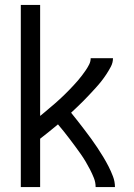

<svg xmlns="http://www.w3.org/2000/svg" viewBox="-20 -755 540 775"><path d="M64 0V-735H142V-287Q152 -295 162 -303.5Q172 -312 182 -320.5Q192 -329 202 -337.5Q212 -346 221.5 -355Q231 -364 240.5 -373Q250 -382 259 -391.5Q268 -401 277 -410.5Q286 -420 294.5 -430Q303 -440 311 -450.5Q319 -461 326.5 -472Q334 -483 340 -495Q346 -507 346 -520H436Q436 -502 427.5 -486Q419 -470 409.5 -455.5Q400 -441 389 -427Q378 -413 366 -400Q354 -387 342 -374Q330 -361 317.5 -348.5Q305 -336 292.5 -324Q280 -312 267 -300Q281 -283 294.5 -265.5Q308 -248 321.5 -230.5Q335 -213 348 -195Q361 -177 373 -159Q385 -141 396.5 -122Q408 -103 418 -83.5Q428 -64 436 -43Q444 -22 444 0H366Q366 -19 359 -36.5Q352 -54 343.5 -70.5Q335 -87 325.5 -103Q316 -119 305 -134.5Q294 -150 283 -165Q272 -180 260.5 -195Q249 -210 237.5 -224.5Q226 -239 214 -253Q196 -238 178 -223.5Q160 -209 142 -195V0Z"/></svg>

Font: Zed Mono
Style: Regular
Weight: 400
Monospace: yes
Designer: Belleve Invis
Foundry: Belleve Invis
Version: Version 1.0.0; ttfautohint (v1.8.4)